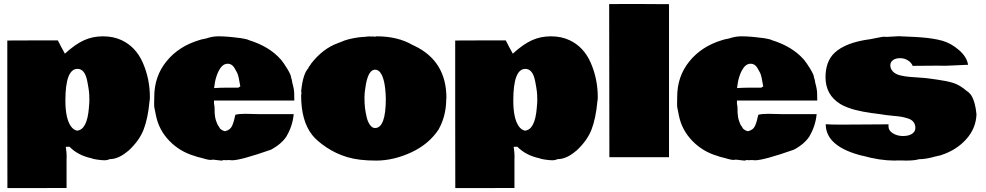

<svg xmlns="http://www.w3.org/2000/svg" viewBox="-20 -787 4938 962"><path d="M16.6 -584 142.6 -584.5H270Q279.3 -565.4 286.6 -552.2L305.2 -518.1Q356.9 -565.4 400.6 -585.2Q444.3 -605 496.1 -605Q547.9 -605 588.9 -585.9Q661.1 -552.2 696 -471.7Q731 -391.1 731 -299.8Q731 -288.1 729 -278.3Q721.2 -193.4 699.5 -137.5Q677.7 -81.5 623 -31.2V-31.7Q574.2 10.3 530.3 10.3Q517.6 16.1 504.6 16.1Q491.7 16.1 468.5 12.9Q445.3 9.8 438 5.9Q370.1 -8.8 328.1 -51.8L309.6 -51.3Q314 -23.4 314 -3.4L313.5 5.4V154.8L165 155.3H17.1L16.6 -214.4ZM425.3 -245.6 427.7 -276.4Q427.2 -276.9 427.2 -278.3Q427.2 -279.8 427.7 -280.8V-289.1Q427.7 -313 425.8 -328.6L422.9 -349.1Q421.9 -354 417.5 -378.9Q405.8 -441.9 368.2 -441.9Q307.6 -441.9 307.6 -282.7Q307.6 -195.3 334.5 -155.3Q347.2 -136.7 365.7 -132.3Q416.5 -136.7 425.3 -245.6Z M1027.8 -598.6Q1049.8 -605 1074.7 -605Q1099.6 -605 1122.1 -603L1142.6 -601.1Q1190.9 -596.7 1216.8 -589.8V-590.3L1227.1 -585.9Q1329.6 -554.2 1386.7 -489.3V-489.7Q1399.9 -474.1 1419.2 -442.6Q1438.5 -411.1 1438.5 -398.9L1442.4 -385.7L1444.8 -371.6Q1454.1 -338.9 1454.1 -316.9Q1454.1 -294.9 1454.6 -283.2H1052.2V-267.1Q1055.2 -255.9 1055.2 -243.7Q1055.2 -231.4 1055.4 -224.4Q1055.7 -217.3 1056.6 -210.7Q1057.6 -204.1 1057.9 -200Q1058.1 -195.8 1060.1 -190.2Q1062 -184.6 1062.3 -182.6Q1062.5 -180.7 1065.2 -174.8Q1067.9 -168.9 1069.6 -163.8Q1071.3 -158.7 1076.2 -153.8V-154.3L1081.5 -144Q1090.8 -133.8 1106.9 -129.4Q1133.8 -135.3 1143.3 -157.2Q1152.8 -179.2 1159.2 -211.9Q1176.8 -216.8 1209 -216.8L1271.5 -215.3H1451.7Q1445.8 -155.8 1416.5 -106H1417Q1391.6 -65.9 1337.9 -37.1Q1186 16.1 1143.1 16.1Q1135.3 16.1 1130.4 15.1H1119.1L1114.7 15.6H1110.4Q1106.4 15.6 1100.6 14.6Q1095.7 17.6 1088.9 17.6L1046.4 12.7Q1043 14.2 1032.5 14.2Q1022 14.2 977.5 1V1.5L965.8 -2L954.1 -5.9Q880.9 -27.3 828.6 -81.3Q776.4 -135.3 761.7 -207Q760.3 -215.8 756.3 -233.6Q752.4 -251.5 752.4 -257.8V-281.2Q752.4 -289.6 752.9 -293.9V-301.3Q752.9 -404.8 814.5 -480.2Q876 -555.7 979.5 -586.4L991.2 -589.8Q1017.1 -594.2 1028.3 -599.1ZM1173.8 -347.7 1184.1 -354Q1175.8 -406.7 1168.5 -421.6Q1161.1 -436.5 1154.3 -447.3Q1141.6 -467.8 1120.8 -467.8Q1100.1 -467.8 1085.4 -447.3Q1059.6 -411.1 1052.7 -345.7Q1084 -347.7 1110.4 -347.7Z M2216.8 -295.4Q2215.8 -290.5 2215.8 -289.6V-285.6Q2214.4 -205.1 2178.7 -140.6H2179.2Q2129.4 -64.5 2040.3 -23.4Q1951.2 17.6 1864.7 17.6Q1778.3 17.6 1721.4 0.7Q1664.6 -16.1 1616.2 -48.3Q1567.9 -80.6 1544.4 -110.4Q1488.8 -180.7 1488.8 -309.1Q1488.8 -313.5 1490.2 -316.4V-324.2Q1488.8 -326.2 1488.8 -328.1L1489.7 -333.5H1489.3Q1498.5 -418.9 1525.4 -445.8Q1525.4 -451.2 1532.2 -458V-457.5L1539.6 -469.2Q1597.2 -543 1671.4 -570.3L1688.5 -576.7Q1720.7 -592.3 1778.8 -600.1L1794.4 -601.6Q1797.9 -602.1 1808.3 -602.5Q1818.8 -603 1823.2 -604.5L1844.2 -604Q1845.7 -604.5 1847.7 -604.5Q1849.6 -604.5 1852.1 -604L1851.6 -604.5Q1854.5 -603 1860.4 -603Q1862.3 -605 1867.2 -605Q1973.1 -605 2047.4 -561.5L2057.1 -557.1Q2216.8 -480.5 2216.8 -295.4ZM1913.1 -292.5Q1911.1 -389.6 1885.3 -423.8Q1874.5 -438 1859.1 -438Q1843.8 -438 1832 -420.2Q1820.3 -402.3 1813.2 -364.3Q1806.2 -326.2 1806.2 -296.6Q1806.2 -267.1 1808.8 -245.8Q1811.5 -224.6 1816.9 -200.9Q1822.3 -177.2 1833.5 -161.4Q1844.7 -145.5 1858.9 -145.5Q1913.1 -145.5 1913.1 -292.5Z M2260.7 -584 2386.7 -584.5H2514.2Q2523.4 -565.4 2530.8 -552.2L2549.3 -518.1Q2601.1 -565.4 2644.8 -585.2Q2688.5 -605 2740.2 -605Q2792 -605 2833 -585.9Q2905.3 -552.2 2940.2 -471.7Q2975.1 -391.1 2975.1 -299.8Q2975.1 -288.1 2973.1 -278.3Q2965.3 -193.4 2943.6 -137.5Q2921.9 -81.5 2867.2 -31.2V-31.7Q2818.4 10.3 2774.4 10.3Q2761.7 16.1 2748.8 16.1Q2735.8 16.1 2712.6 12.9Q2689.5 9.8 2682.1 5.9Q2614.3 -8.8 2572.3 -51.8L2553.7 -51.3Q2558.1 -23.4 2558.1 -3.4L2557.6 5.4V154.8L2409.2 155.3H2261.2L2260.7 -214.4ZM2669.4 -245.6 2671.9 -276.4Q2671.4 -276.9 2671.4 -278.3Q2671.4 -279.8 2671.9 -280.8V-289.1Q2671.9 -313 2669.9 -328.6L2667 -349.1Q2666 -354 2661.6 -378.9Q2649.9 -441.9 2612.3 -441.9Q2551.8 -441.9 2551.8 -282.7Q2551.8 -195.3 2578.6 -155.3Q2591.3 -136.7 2609.9 -132.3Q2660.6 -136.7 2669.4 -245.6Z M3032.2 -766.6 3156.2 -767.1Q3212.9 -767.1 3332 -766.1V0.5H3033.2Z M3647.9 -598.6Q3669.9 -605 3694.8 -605Q3719.7 -605 3742.2 -603L3762.7 -601.1Q3811 -596.7 3836.9 -589.8V-590.3L3847.2 -585.9Q3949.7 -554.2 4006.8 -489.3V-489.7Q4020 -474.1 4039.3 -442.6Q4058.6 -411.1 4058.6 -398.9L4062.5 -385.7L4064.9 -371.6Q4074.2 -338.9 4074.2 -316.9Q4074.2 -294.9 4074.7 -283.2H3672.4V-267.1Q3675.3 -255.9 3675.3 -243.7Q3675.3 -231.4 3675.5 -224.4Q3675.8 -217.3 3676.8 -210.7Q3677.7 -204.1 3678 -200Q3678.2 -195.8 3680.2 -190.2Q3682.1 -184.6 3682.4 -182.6Q3682.6 -180.7 3685.3 -174.8Q3688 -168.9 3689.7 -163.8Q3691.4 -158.7 3696.3 -153.8V-154.3L3701.7 -144Q3710.9 -133.8 3727.1 -129.4Q3753.9 -135.3 3763.4 -157.2Q3772.9 -179.2 3779.3 -211.9Q3796.9 -216.8 3829.1 -216.8L3891.6 -215.3H4071.8Q4065.9 -155.8 4036.6 -106H4037.1Q4011.7 -65.9 3958 -37.1Q3806.2 16.1 3763.2 16.1Q3755.4 16.1 3750.5 15.1H3739.3L3734.9 15.6H3730.5Q3726.6 15.6 3720.7 14.6Q3715.8 17.6 3709 17.6L3666.5 12.7Q3663.1 14.2 3652.6 14.2Q3642.1 14.2 3597.7 1V1.5L3585.9 -2L3574.2 -5.9Q3501 -27.3 3448.7 -81.3Q3396.5 -135.3 3381.8 -207Q3380.4 -215.8 3376.5 -233.6Q3372.6 -251.5 3372.6 -257.8V-281.2Q3372.6 -289.6 3373 -293.9V-301.3Q3373 -404.8 3434.6 -480.2Q3496.1 -555.7 3599.6 -586.4L3611.3 -589.8Q3637.2 -594.2 3648.4 -599.1ZM3793.9 -347.7 3804.2 -354Q3795.9 -406.7 3788.6 -421.6Q3781.2 -436.5 3774.4 -447.3Q3761.7 -467.8 3741 -467.8Q3720.2 -467.8 3705.6 -447.3Q3679.7 -411.1 3672.9 -345.7Q3704.1 -347.7 3730.5 -347.7Z M4719.7 -457.5 4675.3 -458Q4635.7 -458 4552.7 -457Q4546.9 -473.1 4529.1 -484.4Q4511.2 -495.6 4489.7 -495.6Q4468.3 -495.6 4454.6 -486.1Q4440.9 -476.6 4440.9 -459.5Q4440.9 -442.4 4453.9 -428.7Q4466.8 -415 4490.2 -409.4Q4513.7 -403.8 4536.9 -401.9Q4560.1 -399.9 4591.1 -397.9Q4622.1 -396 4637.9 -393.3Q4653.8 -390.6 4678.2 -387.7Q4721.7 -381.8 4755.1 -371.8Q4788.6 -361.8 4825.2 -330.1Q4832.5 -326.7 4844.7 -312Q4866.7 -278.3 4872.6 -214.4Q4870.1 -144 4821.3 -89.6Q4772.5 -35.2 4697.8 -10.7Q4691.9 -7.8 4683.1 -6.8L4666.5 -2.9Q4619.1 10.7 4584.5 10.7Q4563.5 17.6 4517.1 17.6L4504.9 17.1H4469.2L4463.9 17.6Q4388.2 17.6 4301.8 -6.8V-6.3Q4117.7 -51.8 4117.2 -164.6Q4143.1 -162.6 4189 -162.6Q4234.9 -162.6 4313.2 -163.3Q4391.6 -164.1 4432.1 -164.1Q4431.6 -161.1 4431.6 -154.3Q4431.6 -132.8 4453.6 -119.1Q4475.6 -105.5 4504.4 -105.5Q4533.2 -105.5 4549.8 -116.7Q4566.4 -127.9 4566.4 -145.8Q4566.4 -163.6 4557.1 -175.5Q4547.9 -187.5 4529.8 -193.4Q4511.7 -199.2 4496.3 -201.9Q4481 -204.6 4456.5 -206.5Q4432.1 -208.5 4420.4 -210.4Q4408.7 -212.4 4385.7 -215.6Q4362.8 -218.8 4345.5 -220.9Q4328.1 -223.1 4304.9 -227.5Q4281.7 -231.9 4263.9 -236.6Q4246.1 -241.2 4225.6 -249Q4205.1 -256.8 4189.9 -266.1Q4116.2 -312 4116.2 -399.9Q4116.2 -478.5 4160.6 -521.5Q4216.3 -574.7 4341.3 -590.8Q4354 -592.8 4377.4 -597.9Q4400.9 -603 4409.7 -603Q4418.5 -603 4421.4 -602.1L4483.4 -605.5L4569.3 -601.6Q4574.2 -601.1 4597.7 -599.6Q4655.8 -595.2 4700 -583.3Q4744.1 -571.3 4784.4 -536.6Q4824.7 -502 4830.6 -461.4L4827.1 -462.4Z"/></svg>

Font: Bowlby One
Style: Regular
Weight: 400
Designer: vernon adams
Foundry: vernon adams
Version: Version 1.001